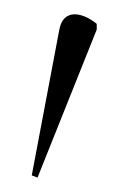

<svg xmlns="http://www.w3.org/2000/svg" viewBox="-20 -744 174 266"><path d="M32 -498 114 -703V-711C93 -728 67 -732 62 -702L24 -501Z"/></svg>

Font: Noto Serif Display SemiCondensed ExtraLight
Style: Regular
Weight: 200
Width: 4
Designer: Monotype Design Team
Foundry: Monotype Imaging Inc.
Version: Version 2.009